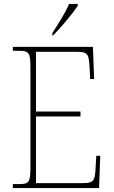

<svg xmlns="http://www.w3.org/2000/svg" viewBox="-20 -951 575 971"><path d="M245 -784V-771H248C288 -811 350 -886 373 -921V-931H329C311 -886 274 -830 245 -784ZM45 0H481L487 -163H467L463 -94C459 -37 454 -25 398 -25H162V-362H387V-387H162V-689H366C424 -689 429 -678 433 -613L436 -551H456L450 -714H45V-694H78C128 -694 134 -683 134 -606V-108C134 -31 128 -20 78 -20H45Z"/></svg>

Font: Noto Serif Myanmar SemiCondensed Thin
Style: Regular
Weight: 100
Width: 4
Designer: Ben Mitchell and the Monotype Design Team
Foundry: Monotype Imaging Inc.
Version: Version 2.106